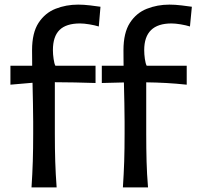

<svg xmlns="http://www.w3.org/2000/svg" viewBox="-20 -816 859 836"><path d="M515.1 0Q519 -58.6 520.8 -113.3Q522.5 -168 522.5 -233.9V-285.6Q522.5 -323.7 521.5 -366.9Q520.5 -410.2 519.5 -457L423.3 -454.6V-529.8H518.1Q518.1 -546.4 517.8 -563.2Q517.6 -580.1 517.6 -597.2Q517.6 -673.3 545.7 -716.6Q573.7 -759.8 619.4 -777.8Q665 -795.9 717.8 -795.9Q741.7 -795.9 770.5 -792.5Q799.3 -789.1 815.4 -786.6L807.1 -700.7Q790 -706.1 766.8 -710Q743.7 -713.9 726.6 -713.9Q607.9 -713.9 607.9 -597.7Q607.9 -579.6 610.8 -559.1Q613.8 -538.6 618.7 -529.8H793V-447.3Q747.6 -452.1 703.9 -454.6Q660.2 -457 616.7 -457.5V-233.9Q616.7 -168 618.2 -113.3Q619.6 -58.6 624.5 0ZM117.2 0Q121.1 -58.6 122.8 -113.3Q124.5 -168 124.5 -233.9V-285.6Q124.5 -323.2 123.5 -366Q122.6 -408.7 121.6 -455.6L25.4 -447.3V-529.8H120.1Q120.1 -546.4 119.9 -563.2Q119.6 -580.1 119.6 -597.2Q119.6 -673.3 147.9 -716.6Q176.3 -759.8 221.9 -777.8Q267.6 -795.9 320.3 -795.9Q344.2 -795.9 372.8 -792.5Q401.4 -789.1 417.5 -786.6L410.2 -700.7Q392.6 -706.1 369.1 -710Q345.7 -713.9 328.6 -713.9Q268.1 -713.9 239.3 -685.5Q210.4 -657.2 210.4 -597.7Q210.4 -579.6 213.4 -559.1Q216.3 -538.6 221.2 -529.8H396V-454.6Q350.1 -456.1 306.2 -457Q262.2 -458 218.8 -458V-233.9Q218.8 -168 220.5 -113.3Q222.2 -58.6 226.6 0Z"/></svg>

Font: Pinar-FD Medium
Style: Regular
Weight: 500
Designer: Amin Abedi
Version: Version 3.000